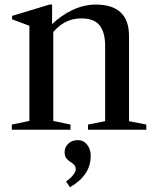

<svg xmlns="http://www.w3.org/2000/svg" viewBox="-20 -554 666 820"><path d="M356 0V-22L429 -36.5V-357.5Q429 -417 405 -446.2Q381 -475.5 327.5 -475.5Q249 -475.5 197 -404V-445.5Q239 -487.5 289 -511Q339 -534.5 388.5 -534.5Q531 -534.5 531 -400V-36.5L605 -22V0ZM30.5 0V-22L105.5 -37.5V-444L31.5 -471.5V-486L191.5 -534.5H202.5V-446L207.5 -441V-37.5L281 -22V0ZM279 245.5 262 221Q280.5 208.5 292 193.8Q303.5 179 303.5 169.5Q303.5 156.5 296.2 149.5Q289 142.5 279.8 136.8Q270.5 131 263.2 122Q256 113 256 95.5Q256 74 272 59.2Q288 44.5 312.5 44.5Q337 44.5 352.2 64Q367.5 83.5 367.5 111.5Q367.5 154 345 187.2Q322.5 220.5 279 245.5Z"/></svg>

Font: Libre Caslon Text
Style: Regular
Weight: 400
Designer: Pablo Impallari, Rodrigo Fuenzalida, Katja Schimmel
Foundry: Pablo Impallari, Rodrigo Fuenzalida
Version: Version 2.000